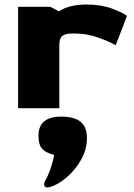

<svg xmlns="http://www.w3.org/2000/svg" viewBox="-20 -478 591 848"><path d="M60 -448H202L240 -428Q286 -458 362 -458Q426 -458 473.5 -440.5Q521 -423 541 -408L491 -278Q464 -294 414 -312Q364 -330 311 -330H300Q269 -330 255.5 -319.5Q242 -309 242 -279V0H60ZM190 350Q175 350 175 336Q175 329 180 319Q189 306 201.5 271.5Q214 237 219 206Q185 198 167.5 180.5Q150 163 150 121Q150 37 251 37Q307 37 335.5 59.5Q364 82 364 132Q364 182 337.5 228.5Q311 275 272.5 307Q234 339 201 348Q193 350 190 350Z"/></svg>

Font: Gold Bold
Style: Regular
Weight: 400
Designer: jaiki
Version: Version 1.000